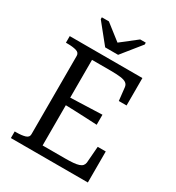

<svg xmlns="http://www.w3.org/2000/svg" viewBox="-211 -1031 1061 1158"><g transform="rotate(30 319.5 -452.5)"><path d="M263 -758H353L461 -892V-905H422L308 -816H318L204 -905H155V-892ZM580 -216V0H44V-46H55Q92 -46 116 -53Q140 -60 140 -82V-628Q140 -650 116 -657Q92 -664 55 -664H44V-710H550V-519H496L486 -609Q484 -627 471 -636.5Q458 -646 431 -649.5Q404 -653 361 -653H232V-57H389Q421 -57 444.5 -59Q468 -61 483 -66Q498 -71 505.5 -79.5Q513 -88 515 -101L524 -216ZM203 -389Q246 -391 287.5 -392Q329 -393 370.5 -395Q412 -397 452 -398V-328Q412 -330 370.5 -332Q329 -334 287.5 -335.5Q246 -337 203 -338Z"/></g></svg>

Font: Roboto Serif 28pt
Style: Regular
Weight: 400
Designer: Greg Gazdowicz
Foundry: Commercial Type
Version: Version 1.008